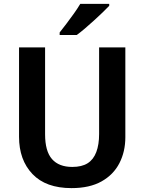

<svg xmlns="http://www.w3.org/2000/svg" viewBox="-20 -958 743 988"><path d="M625 -252Q625 -178 594.5 -118.5Q564 -59 502.5 -24.5Q441 10 348 10Q216 10 147 -62.5Q78 -135 78 -254V-714H212V-267Q212 -180 247.5 -139.5Q283 -99 352 -99Q401 -99 431 -118Q461 -137 475.5 -175.5Q490 -214 490 -268V-714H625ZM542 -928Q529 -914 508 -894Q487 -874 463 -852Q439 -830 416 -810.5Q393 -791 375 -778H287V-791Q302 -810 321.5 -835.5Q341 -861 360.5 -888.5Q380 -916 393 -938H542Z"/></svg>

Font: Noto Sans Display SemiBold
Style: Regular
Weight: 600
Designer: Monotype Design Team
Foundry: Monotype Imaging Inc.
Version: Version 2.003